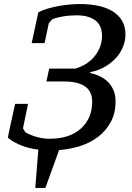

<svg xmlns="http://www.w3.org/2000/svg" viewBox="-20 -732 656 952"><path d="M553 -229C553 -251 549.3 -270.2 542 -286.5C534.7 -302.8 525 -316.7 513 -328C501 -339.3 487.5 -348.3 472.5 -355C457.5 -361.7 442.3 -366.7 427 -370V-374C458.3 -380.7 485 -391 507 -405C529 -419 547 -434.5 561 -451.5C575 -468.5 585.3 -486.5 592 -505.5C598.7 -524.5 602 -543 602 -561C602 -588.3 596 -611.7 584 -631C572 -650.3 555.7 -666 535 -678C514.3 -690 490.3 -698.7 463 -704C435.7 -709.3 406.7 -712 376 -712C360 -712 342.8 -711.2 324.5 -709.5C306.2 -707.8 288 -705.3 270 -702C252 -698.7 234.3 -694.5 217 -689.5C199.7 -684.5 184 -678.3 170 -671L137 -518H201L222 -617L239 -636C243.7 -638.7 250.5 -641.2 259.5 -643.5C268.5 -645.8 278.5 -648 289.5 -650C300.5 -652 312 -653.5 324 -654.5C336 -655.5 347.7 -656 359 -656C383.7 -656 404.2 -653.2 420.5 -647.5C436.8 -641.8 449.8 -634.3 459.5 -625C469.2 -615.7 476 -604.8 480 -592.5C484 -580.2 486 -567.7 486 -555C486 -519 474.5 -486 451.5 -456C428.5 -426 396 -404.7 354 -392H224L210 -328H299C343 -328 377 -320 401 -304C425 -288 437 -262.3 437 -227C437 -172.3 418.3 -128.2 381 -94.5C343.7 -60.8 291.7 -44 225 -44C203.7 -44 182 -47.2 160 -53.5C138 -59.8 119.7 -67.7 105 -77L94 -96L119 -217H55L37 -135L24.5 -78C20.8 -60.7 19 -51.3 19 -50C28.3 -40 46 -28.8 72 -16.5C98 -4.2 130.7 4.7 170 10L155 200H205L273 12C309 9.3 343.8 2.7 377.5 -8C411.2 -18.7 441 -34 467 -54C493 -74 513.8 -98.5 529.5 -127.5C545.2 -156.5 553 -190.3 553 -229Z"/></svg>

Font: PT Serif Caption
Style: Italic
Weight: 400
Italic angle: -12°
Designer: A.Korolkova, O.Umpeleva, V.Yefimov
Foundry: ParaType Ltd
Version: Version 1.000W OFL